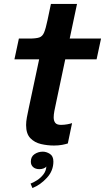

<svg xmlns="http://www.w3.org/2000/svg" viewBox="-20 -726 531 971"><path d="M253 10Q220 10 187.5 2.5Q155 -5 133.5 -27.2Q112 -49.5 112 -93.5Q112 -111 116 -132.8Q120 -154.5 126 -182L178 -426H53L75.5 -531H128.5Q162 -531 178.5 -536.5Q195 -542 203.2 -562Q211.5 -582 220.5 -625L237.5 -706H369.5L332.5 -531H491L468.5 -426H310L265 -213Q258.5 -183.5 255 -164.8Q251.5 -146 251.5 -132.5Q251.5 -115 259.5 -104.8Q267.5 -94.5 288.5 -94.5Q304.5 -94.5 320.8 -97.5Q337 -100.5 344.5 -103.5L323 -0.5Q312.5 3 294.5 6.5Q276.5 10 253 10ZM179.5 129.5Q159.5 129.5 147.8 119.2Q136 109 136 91.5Q136 66 154.8 53.5Q173.5 41 196.5 41Q214.5 41 232.2 52.2Q250 63.5 250 91Q250 137.5 217.2 173.2Q184.5 209 144 225L134.5 202.5Q149.5 197 167.8 185.2Q186 173.5 199.5 156Q213 138.5 214.5 116Q210.5 122 200.5 125.8Q190.5 129.5 179.5 129.5Z"/></svg>

Font: Epilogue SemiBold
Style: Italic
Weight: 600
Italic angle: -12°
Designer: Tyler Finck
Foundry: Etcetera Type Co
Version: Version 2.111; ttfautohint (v1.8.3)